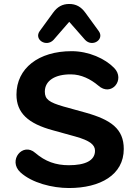

<svg xmlns="http://www.w3.org/2000/svg" viewBox="-20 -938 674 968"><path d="M328 10C485 10 604 -56 604 -187C604 -288 540 -334 412 -370L300 -401C228 -422 206 -437 206 -476C206 -532 259 -564 338 -563C389 -563 437 -539 475 -507C541 -447 614 -537 555 -596C510 -642 428 -680 341 -680C175 -680 63 -594 63 -461C63 -369 121 -315 247 -281L359 -250C435 -229 459 -207 459 -178C459 -128 409 -105 327 -105C261 -105 208 -124 158 -167C95 -223 18 -129 83 -69C141 -16 243 10 328 10ZM250 -737 329 -828 409 -737C446 -698 508 -739 478 -781L411 -873C389 -904 363 -918 329 -918C295 -918 269 -904 247 -873L180 -781C150 -739 213 -698 250 -737Z"/></svg>

Font: SN Pro
Style: Bold
Weight: 700
Designer: Tobias Whetton
Foundry: Supernotes
Version: Version 1.003;Glyphs 3.3 (3324)